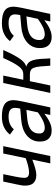

<svg xmlns="http://www.w3.org/2000/svg" viewBox="734 -1302 582 2091"><g transform="rotate(-90 1025.5 -256.0)"><path d="M94.2 -512.2H174.8L147.9 -380.9Q141.1 -350.6 137.9 -325.7Q134.8 -300.8 134.8 -284.2Q134.8 -254.9 149.4 -242.9Q164.1 -231 195.8 -231Q210.4 -231 229.5 -234.1Q248.5 -237.3 269.3 -242.4Q290 -247.6 310.8 -254.2Q331.5 -260.7 349.1 -268.1L399.9 -512.2H480L372.1 0H292L333 -195.8Q309.6 -187 286.6 -179Q263.7 -170.9 242.4 -164.8Q221.2 -158.7 201.9 -155.3Q182.6 -151.9 167 -151.9Q109.4 -151.9 79.6 -181.9Q49.8 -211.9 49.8 -272.9Q49.8 -293.5 53.2 -314.7Q56.6 -335.9 62 -359.9Z M819.8 0 833 -64Q810.5 -46.9 788.3 -32.5Q766.1 -18.1 743.7 -7.6Q721.2 2.9 698.2 9Q675.3 15.1 650.9 15.1Q591.3 15.1 560.5 -18.1Q529.8 -51.3 529.8 -113.8Q529.8 -159.2 547.6 -194.8Q565.4 -230.5 596.7 -256.1Q627.9 -281.7 670.7 -296.9Q713.4 -312 762.7 -315.9L888.7 -327.1L894 -352.1Q897 -369.6 897 -383.8Q897 -403.8 890.1 -417.2Q883.3 -430.7 870.6 -439Q857.9 -447.3 840.3 -450.7Q822.8 -454.1 800.8 -454.1Q753.9 -454.1 719.2 -438.5Q684.6 -422.9 664.1 -397L606 -439Q636.7 -479.5 684.8 -503.2Q732.9 -526.9 801.8 -526.9Q896 -526.9 938.5 -496.3Q981 -465.8 981 -400.9Q981 -387.2 977.5 -363.5Q974.1 -339.8 968.8 -314L901.9 0ZM875 -259.8 792 -252Q761.2 -249.5 730.2 -242.7Q699.2 -235.8 674.1 -221.2Q648.9 -206.5 633.3 -181.6Q617.7 -156.7 617.7 -118.2Q617.7 -87.9 634.8 -74Q651.9 -60.1 679.7 -60.1Q702.6 -60.1 724.6 -66.9Q746.6 -73.7 767.8 -84.5Q789.1 -95.2 809.1 -108.4Q829.1 -121.6 847.7 -134.8Z M1248.5 -512.2 1202.6 -293.9H1264.6Q1285.2 -293.9 1304 -303Q1322.8 -312 1343 -336.2Q1363.3 -360.4 1386.7 -402.8Q1410.2 -445.3 1439.9 -512.2H1526.9Q1493.7 -436.5 1467.5 -389.4Q1441.4 -342.3 1419.7 -315.4Q1397.9 -288.6 1380.1 -277.3Q1362.3 -266.1 1345.7 -262.2Q1375 -252.4 1391.8 -233.6Q1408.7 -214.8 1417.5 -183.6Q1426.3 -152.3 1429.7 -107.2Q1433.1 -62 1435.5 0H1356Q1352.1 -68.8 1347.4 -112.3Q1342.8 -155.8 1332.8 -180.2Q1322.8 -204.6 1305.2 -213.4Q1287.6 -222.2 1257.8 -222.2H1187.5L1140.6 0H1059.6L1167.5 -512.2Z M1837.9 0 1851.1 -64Q1828.6 -46.9 1806.4 -32.5Q1784.2 -18.1 1761.7 -7.6Q1739.3 2.9 1716.3 9Q1693.4 15.1 1668.9 15.1Q1609.4 15.1 1578.6 -18.1Q1547.9 -51.3 1547.9 -113.8Q1547.9 -159.2 1565.7 -194.8Q1583.5 -230.5 1614.7 -256.1Q1646 -281.7 1688.7 -296.9Q1731.4 -312 1780.8 -315.9L1906.7 -327.1L1912.1 -352.1Q1915 -369.6 1915 -383.8Q1915 -403.8 1908.2 -417.2Q1901.4 -430.7 1888.7 -439Q1876 -447.3 1858.4 -450.7Q1840.8 -454.1 1818.8 -454.1Q1772 -454.1 1737.3 -438.5Q1702.6 -422.9 1682.1 -397L1624 -439Q1654.8 -479.5 1702.9 -503.2Q1751 -526.9 1819.8 -526.9Q1914.1 -526.9 1956.5 -496.3Q1999 -465.8 1999 -400.9Q1999 -387.2 1995.6 -363.5Q1992.2 -339.8 1986.8 -314L1919.9 0ZM1893.1 -259.8 1810.1 -252Q1779.3 -249.5 1748.3 -242.7Q1717.3 -235.8 1692.1 -221.2Q1667 -206.5 1651.4 -181.6Q1635.7 -156.7 1635.7 -118.2Q1635.7 -87.9 1652.8 -74Q1669.9 -60.1 1697.8 -60.1Q1720.7 -60.1 1742.7 -66.9Q1764.6 -73.7 1785.9 -84.5Q1807.1 -95.2 1827.1 -108.4Q1847.2 -121.6 1865.7 -134.8Z"/></g></svg>

Font: Clear Sans
Style: Italic
Weight: 400
Italic angle: -12°
Foundry: Intel Corporation
Version: Version 1.00